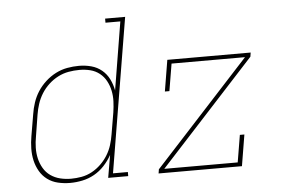

<svg xmlns="http://www.w3.org/2000/svg" viewBox="-52 -808 1304 888"><g transform="rotate(-5 600.0 -363.5)"><path d="M239 8Q210 8 182.5 1.5Q155 -5 133.5 -21Q112 -37 98.5 -60.5Q85 -84 79 -110.5Q73 -137 73.5 -166Q74 -195 79 -223L96 -323Q100 -350 109 -377Q118 -404 133.5 -428Q149 -452 171 -472Q193 -492 218.5 -505Q244 -518 271.5 -523Q299 -528 326 -528Q356 -528 383.5 -520.5Q411 -513 432 -495.5Q453 -478 465.5 -453Q478 -428 483 -400L535 -716H466V-735H559L440 -19H509V0H416L434 -105Q419 -78 398 -55.5Q377 -33 351 -18.5Q325 -4 296 2Q267 8 239 8ZM245 -11Q269 -11 294 -15.5Q319 -20 342 -32.5Q365 -45 384 -63.5Q403 -82 416.5 -104Q430 -126 437.5 -150Q445 -174 449 -199L466 -299Q470 -325 471 -350.5Q472 -376 467 -400Q462 -424 450.5 -445.5Q439 -467 420 -482Q401 -497 377 -503Q353 -509 327 -509Q301 -509 276 -504.5Q251 -500 227.5 -488Q204 -476 184 -457.5Q164 -439 150 -416.5Q136 -394 128 -369.5Q120 -345 116 -320L100 -220Q95 -194 94.5 -168Q94 -142 99.5 -118Q105 -94 117.5 -72.5Q130 -51 150 -37Q170 -23 194.5 -17Q219 -11 245 -11ZM650 0 653 -19 1095 -501H754L733 -375H712L736 -520H1123L1120 -501L678 -19H1019L1040 -145H1061L1037 0Z"/></g></svg>

Font: Iosevka Etoile Thin Oblique
Style: Regular
Weight: 100
Italic angle: -9°
Designer: Belleve Invis
Foundry: Belleve Invis
Version: Version 15.5.2; ttfautohint (v1.8.4)